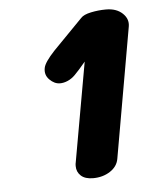

<svg xmlns="http://www.w3.org/2000/svg" viewBox="-42 -887 430 552"><g transform="rotate(-5 173.0 -611.0)"><path d="M345 -796 279 -420Q275 -398 254 -384.5Q233 -371 205 -371Q182 -371 170 -382Q158 -393 158 -410Q158 -417 159 -420L210 -707Q190 -683 178 -671Q168 -661 156.5 -656Q145 -651 134 -651Q118 -651 104 -665Q90 -679 94 -699Q97 -715 126 -746L211 -833Q219 -842 240.5 -846.5Q262 -851 284 -851Q314 -851 331.5 -834.5Q349 -818 345 -796Z"/></g></svg>

Font: Mali
Style: Bold Italic
Weight: 700
Italic angle: -10°
Version: Version 1.000; ttfautohint (v1.6)